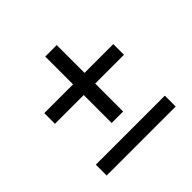

<svg xmlns="http://www.w3.org/2000/svg" viewBox="-145 -699 840 840"><g transform="rotate(-45 275.0 -279.0)"><path d="M240 -147V-320H62V-386H240V-558H311V-386H489V-320H311V-147ZM62 0V-67H489V0Z"/></g></svg>

Font: Montagu Slab 144pt
Style: Regular
Weight: 400
Designer: Florian Karsten
Foundry: Florian Karsten
Version: Version 1.000; ttfautohint (v1.8.3)